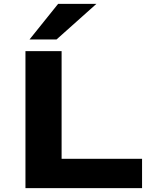

<svg xmlns="http://www.w3.org/2000/svg" viewBox="-20 -968 793 988"><path d="M111 0V-705H297V-151H711V0ZM132 -765 279 -948H476L271 -765Z"/></svg>

Font: Nunito Sans 7pt Expanded ExtraBold
Style: Regular
Weight: 800
Width: 7
Designer: Vernon Adams
Foundry: Vernon Adams
Version: Version 3.101;gftools[0.9.27]